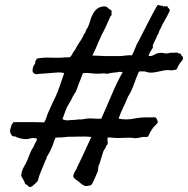

<svg xmlns="http://www.w3.org/2000/svg" viewBox="-20 -737 742 758"><path d="M623 -714.8 624 -710Q629.4 -713.9 633.3 -712.4Q637.2 -710.9 641.6 -711.9Q642.1 -707 646 -704.1Q649.9 -701.2 650.4 -695.3Q638.7 -669.9 629.9 -655.8Q620.6 -640.6 614.3 -625Q608.4 -616.2 606.9 -608.9Q605.5 -601.1 600.6 -597.7Q598.1 -588.9 595.2 -583.5Q593.3 -580.1 591.6 -576.7Q589.8 -573.2 587.9 -569.3Q586.9 -566.9 585.9 -564.7Q585 -562.5 584 -560.1Q582 -555.7 584 -549.8Q581.5 -545.4 579.1 -541.5Q576.7 -537.6 574.2 -533.7Q569.3 -526.9 566.4 -515.6Q579.1 -514.6 591.3 -522Q603.5 -529.3 619.1 -528.3Q622.1 -528.3 626 -527.3Q629.9 -526.4 632.8 -526.4Q636.7 -525.4 641.6 -526.4Q646.5 -527.3 651.4 -528.3Q658.2 -529.3 661.1 -528.8Q664.6 -528.3 670.9 -529.3Q681.2 -530.3 683.1 -527.3Q685.5 -524.4 690.4 -526.4Q694.3 -523.9 695.8 -519.5Q697.3 -514.6 702.1 -512.7Q703.1 -502 699.2 -498Q694.8 -493.7 689.5 -486.3Q685.5 -480.5 683.1 -475.6Q680.7 -470.7 678.7 -465.8Q675.3 -460.9 669.4 -460.9Q663.6 -460.9 658.2 -459Q639.2 -461.9 621.6 -457.8Q604 -453.6 586.9 -450.9Q569.8 -448.2 551.8 -455.1Q545.4 -454.6 540 -455.1Q533.7 -456.1 528.3 -454.1Q522.9 -442.4 518.1 -429.7Q513.2 -417 508.3 -403.3Q503.4 -389.6 497.8 -377.7Q492.2 -365.7 485.4 -355.5Q478 -336.4 466.3 -312.5Q460.9 -301.3 456.3 -290.3Q451.7 -279.3 448.2 -268.6Q479.5 -262.7 507.8 -268.6Q535.2 -274.4 567.4 -273.4Q570.8 -273.4 574.5 -273.4Q578.1 -273.4 581.5 -273.9Q588.9 -274.9 595.7 -272.5Q606 -255.9 601.8 -251Q597.7 -246.1 585 -233.4Q576.2 -221.7 570.3 -210Q569.3 -208 568.6 -206.1Q567.9 -204.1 566.9 -202.1Q565.4 -198.7 561.5 -196.3Q543.9 -197.3 533.7 -194.3Q522.9 -191.4 512.7 -191.4Q509.3 -191.4 504.4 -192.4Q499.5 -193.4 496.1 -193.4Q486.3 -193.4 477.1 -193.1Q467.8 -192.9 459.5 -192.4Q451.2 -191.9 441.9 -192.1Q432.6 -192.4 422.9 -193.4Q419.4 -193.4 413.6 -194.3Q408.7 -195.3 404.3 -193.4Q404.3 -187 404.5 -181.9Q404.8 -176.8 405.3 -172.9Q405.8 -165 400.4 -163.1Q398.4 -155.8 394.5 -150.4Q390.1 -144.5 387.7 -138.7L380.4 -115.2Q378.4 -109.4 376.7 -103.3Q375 -97.2 373 -90.8Q371.1 -86.9 369.6 -83.5Q368.2 -80.1 368.2 -76.2Q367.7 -63 363.3 -53.7Q361.3 -49.8 359.6 -45.9Q357.9 -42 356.4 -38.1Q354 -33.2 352.1 -28.6Q350.1 -23.9 348.1 -19.5Q344.7 -10.7 337.9 -4.9Q333.5 -4.9 328.1 -3.4Q323.7 -2 316.4 -2.9Q307.6 -5.4 300.3 -11.7Q296.9 -15.1 293.2 -18.1Q289.6 -21 286.1 -23.4Q267.1 -34.2 269.5 -44.9Q272 -54.2 277.3 -62.5Q283.2 -71.3 286.1 -80.1Q293.9 -95.7 301 -110.6Q308.1 -125.5 314.5 -139.6Q320.8 -153.8 327.4 -168Q334 -182.1 340.8 -196.3Q317.4 -198.7 295.4 -197.8Q284.7 -197.3 273.4 -197.3Q262.2 -197.3 251 -197.3Q247.6 -197.3 241.7 -196.3Q235.8 -195.3 232.4 -195.3Q227.5 -194.8 223.1 -194.6Q218.8 -194.3 214.8 -194.3Q210.9 -194.3 207 -194.1Q203.1 -193.8 199.2 -193.4Q194.8 -185.1 191.4 -173.3Q188 -161.6 183.6 -153.3Q181.6 -147.9 179.2 -143.1Q176.8 -138.2 174.3 -133.8L164.1 -116.2Q164.1 -108.4 160.2 -105.5Q156.2 -95.2 152.1 -85Q147.9 -74.7 143.6 -64.9Q134.8 -45.4 128.9 -22.5Q120.1 -12.2 119.1 -11.7Q117.7 -11.2 115.2 -8.8Q100.6 5.9 93.8 -0.5Q88.4 -5.9 79.1 -11.7Q76.2 -21.5 70.8 -29.8Q66.4 -37.1 63.5 -43Q65.9 -64 74.2 -78.1Q84 -94.2 89.8 -109.4Q94.7 -122.1 99.6 -134.3Q104.5 -146.5 112.3 -157.2Q118.2 -172.4 122.1 -177.2Q126 -182.1 126 -189.5Q112.8 -194.3 99.6 -190.4Q85.9 -186.5 73.2 -188.5Q65.4 -189 50.8 -193.4Q47.4 -195.3 43.9 -196.3Q41.5 -196.8 39.1 -199.2Q35.2 -196.8 32.7 -198.7Q30.3 -200.7 27.3 -201.2Q21.5 -209 20 -215.8Q18.6 -222.7 22.5 -233.4Q24.9 -243.7 26.4 -245.1Q28.3 -247.1 33.2 -254.9H97.7Q112.8 -254.9 127 -254.6Q141.1 -254.4 154.3 -253.9Q160.2 -262.7 163.1 -272.9Q166 -283.7 170.9 -293.9Q176.8 -307.6 185.1 -325.7Q193.4 -343.8 200.2 -357.4Q204.6 -367.2 209 -378.2Q213.4 -389.2 217.3 -401.4Q225.6 -425.8 233.4 -448.2Q220.2 -452.1 205.1 -450.7Q197.3 -450.2 189.2 -449.5Q181.2 -448.7 172.9 -448.2L153.3 -446.8Q148.4 -446.3 143.6 -446Q138.7 -445.8 133.8 -445.3Q121.6 -442.4 114.3 -447.3Q107.9 -453.1 108.4 -459Q108.9 -461.9 109.4 -465.3Q109.9 -468.8 110.4 -472.7Q111.8 -476.6 116.2 -482.4Q120.1 -487.8 119.1 -494.1L126 -505.9Q150.4 -510.7 182.6 -509.3Q213.9 -507.8 242.2 -510.7H251Q255.9 -510.7 257.8 -512.7Q260.7 -515.1 265.1 -523.4Q269.5 -532.2 272.5 -535.2Q277.3 -541 279.8 -546.4Q281.2 -549.8 285.2 -556.6Q289.1 -563 292.7 -568.6Q296.4 -574.2 299.8 -579.1Q305.7 -587.9 311.5 -601.6Q316.9 -607.4 318.8 -615.2Q320.8 -622.6 326.2 -627.9Q334 -645.5 336.4 -656.2Q338.9 -666.5 343.8 -675.8Q354 -698.2 370.1 -707Q398.9 -717.8 407.2 -704.1Q418.9 -698.2 420.9 -693.4Q420.4 -690.4 420.2 -687.5Q419.9 -684.6 420.4 -681.2Q420.9 -674.8 416 -672.9Q413.6 -667 411.1 -661.4Q408.7 -655.8 406.2 -650.4L396.5 -628.9Q378.9 -595.7 368.7 -570.8Q363.3 -557.1 357.2 -543.9Q351.1 -530.8 344.7 -517.6Q352.1 -517.6 359.4 -517.3Q366.7 -517.1 373.5 -516.6Q380.4 -516.1 387.9 -515.9Q395.5 -515.6 403.3 -515.6Q414.1 -516.1 424.8 -515.6Q435.5 -515.1 447.3 -515.6Q462.4 -515.6 474.1 -517.6Q481 -518.6 487.5 -518.8Q494.1 -519 501 -518.6Q508.3 -532.2 514.6 -549.3Q520 -564 529.3 -579.1L564.5 -647.9Q573.2 -665 582.5 -682.4Q591.8 -699.7 601.6 -716.8Q610.8 -716.8 614.3 -714.8Q618.2 -712.9 623 -714.8ZM464.8 -453.1 459 -452.1Q455.1 -454.1 452.1 -453.6Q449.2 -453.1 445.3 -452.1Q434.6 -451.2 422.9 -449.7Q411.1 -448.2 403.3 -445.3Q396 -447.3 389.2 -447.3Q385.7 -447.3 382.3 -447Q378.9 -446.8 375 -446.3Q356.4 -445.3 339.4 -447.8Q320.8 -450.2 307.6 -448.2Q298.3 -425.8 291.5 -407.2Q288.1 -397.9 285.2 -389.9Q282.2 -381.8 279.3 -375Q277.8 -372.6 276.1 -369.9Q274.4 -367.2 272.5 -364.3Q266.6 -355 262.2 -345.2Q258.3 -336.4 252 -327.1Q244.1 -315.4 237.8 -297.9Q231.4 -280.3 226.6 -266.6Q238.3 -260.7 250.5 -262.2Q263.2 -263.7 275.4 -263.7Q286.6 -265.6 293.9 -265.6H304.7Q308.1 -266.6 311.5 -267.1Q314.9 -267.6 318.4 -268.1L332 -269.5Q337.4 -269.5 343.3 -269.3Q349.1 -269 355.5 -268.6Q368.2 -267.6 379.9 -268.6Q389.6 -290.5 399.9 -314Q410.2 -337.4 420.9 -362.8Q441.4 -411.6 464.8 -453.1Z"/></svg>

Font: Freehand
Style: Regular
Weight: 400
Designer: Danh Hong
Version: Version 8.001; ttfautohint (v1.8.3)